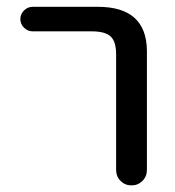

<svg xmlns="http://www.w3.org/2000/svg" viewBox="-20 -567 515 566"><path d="M76.2 -474.6Q61.5 -474.6 50.8 -485.4Q40 -496.1 40 -510.7Q40 -525.4 50.8 -536.1Q61.5 -546.9 76.2 -546.9H268.6Q412.1 -546.9 413.1 -417V-66.4Q413.1 -46.9 399.9 -33.7Q386.7 -20.5 367.7 -20.5Q348.6 -20.5 335.4 -33.7Q322.3 -46.9 322.3 -66.4V-407.2Q322.3 -444.3 306.2 -459.5Q290 -474.6 250 -474.6Z"/></svg>

Font: Gen Jyuu Gothic P Regular
Style: Regular
Weight: 400
Designer: [Source Han Sans]
Ryoko NISHIZUKA  (kana & ideographs); Paul D. Hunt (Latin, Greek & Cyrillic); Wenlong ZHANG  (bopomofo
Version: Version 1.002.20150607